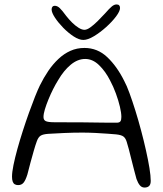

<svg xmlns="http://www.w3.org/2000/svg" viewBox="-20 -823 731 863"><path d="M629.5 20Q617 20 608.5 9.8Q600 -0.5 593.5 -18.5Q589 -35 582.8 -58.5Q576.5 -82 570.5 -106.8Q564.5 -131.5 559 -152.5Q553.5 -173.5 549.5 -185.5Q544.5 -202 535 -209.2Q525.5 -216.5 502 -219Q490.5 -220 464.5 -222Q438.5 -224 407.8 -225.5Q377 -227 350 -227Q310 -227 268.5 -225.2Q227 -223.5 198 -221.5Q173.5 -220 162.8 -213.2Q152 -206.5 145.5 -188Q139 -170.5 131.8 -145.2Q124.5 -120 117 -92.2Q109.5 -64.5 103 -38.5Q95 -13 86 -2Q77 9 61.5 9Q52.5 9 46.2 5.2Q40 1.5 37 -7Q34 -15.5 34 -29Q34 -48.5 40.5 -80.8Q47 -113 58 -152.8Q69 -192.5 82.5 -234.5Q96 -276.5 110.2 -316.2Q124.5 -356 137.2 -388Q150 -420 159 -438.5Q176.5 -474 197.2 -504.5Q218 -535 242.8 -558.2Q267.5 -581.5 296.5 -594.5Q325.5 -607.5 359.5 -607.5Q418.5 -607.5 462.2 -566Q506 -524.5 538.5 -459Q549.5 -439 562.2 -404Q575 -369 588.5 -325.8Q602 -282.5 614.2 -236.5Q626.5 -190.5 636.2 -146.8Q646 -103 651.8 -67.5Q657.5 -32 657.5 -10Q657.5 6 650.2 13Q643 20 629.5 20ZM506 -271.5Q517.5 -272 521.5 -278Q525.5 -284 525.5 -297.5Q525.5 -315.5 519 -343.2Q512.5 -371 501 -402.5Q489.5 -434 474.5 -462Q453.5 -503 425 -530.5Q396.5 -558 363 -558Q329 -558 297.8 -532Q266.5 -506 241.5 -463Q230.5 -445.5 219 -422.8Q207.5 -400 197.8 -376.2Q188 -352.5 181.8 -331.8Q175.5 -311 175.5 -297Q175.5 -283.5 185.8 -278.5Q196 -273.5 226 -273.5Q300.5 -273.5 354.2 -273Q408 -272.5 445.2 -271.8Q482.5 -271 506 -271.5ZM354.5 -643.5Q335.5 -643.5 311.2 -659.2Q287 -675 264.2 -698.2Q241.5 -721.5 226.8 -744Q212 -766.5 212 -780.5Q212 -788.5 215.8 -792.8Q219.5 -797 226 -797Q238 -797 249 -786.2Q260 -775.5 277.5 -751.5Q290 -735.5 304.5 -721.2Q319 -707 333.5 -698Q348 -689 359.5 -689Q371 -689 386.2 -700Q401.5 -711 418.8 -728Q436 -745 452 -762.5Q472 -785.5 482.8 -794.2Q493.5 -803 504 -803Q519.5 -803 519.5 -787Q519.5 -773 501.8 -749.2Q484 -725.5 457 -701.2Q430 -677 402.2 -660.2Q374.5 -643.5 354.5 -643.5Z"/></svg>

Font: Gluten Thin ExtraLight
Style: Regular
Weight: 250
Version: Version 1.300